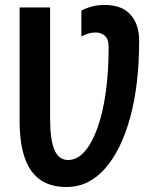

<svg xmlns="http://www.w3.org/2000/svg" viewBox="-20 -744 640 774"><path d="M248 10Q153 10 106 -55.5Q59 -121 59 -257V-714H182V-267Q182 -180 199.5 -139.5Q217 -99 255 -99Q291 -99 321 -133Q351 -167 373 -228.5Q395 -290 406.5 -373Q418 -456 418 -554Q418 -586 403 -599.5Q388 -613 367 -613Q350 -613 335.5 -608.5Q321 -604 308 -597V-701Q323 -710 347.5 -717Q372 -724 402 -724Q472 -724 506.5 -684.5Q541 -645 541 -581Q541 -402 504.5 -269.5Q468 -137 402.5 -63.5Q337 10 248 10Z"/></svg>

Font: Noto Sans Mono SemiBold
Style: Regular
Weight: 600
Designer: Monotype Design Team
Foundry: Monotype Imaging Inc.
Version: Version 2.014; ttfautohint (v1.8.4.7-5d5b)